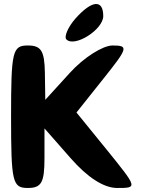

<svg xmlns="http://www.w3.org/2000/svg" viewBox="-20 -984 700 954"><path d="M35 -404C35 -79 42 -50 118 -50C186 -50 201 -77 201 -198V-346L331 -198C415 -102 496 -50 562 -50C664 -50 664 -50 512 -238L360 -425L493 -592C616 -746 620 -758 539 -758C491 -758 396 -698 328 -623L205 -488L203 -623C201 -731 185 -758 118 -758C42 -758 35 -729 35 -404ZM355 -892C318 -850 297 -801 310 -788C351 -747 493 -837 493 -904C493 -988 437 -984 355 -892Z"/></svg>

Font: Hussar Skorodowane
Style: Bold
Weight: 700
Foundry: Cannot Into Space Fonts
Version: Version 0.892